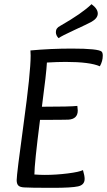

<svg xmlns="http://www.w3.org/2000/svg" viewBox="-20 -898 513 921"><path d="M459 -580Q411 -601 295 -601Q256 -601 205 -598Q203 -551 181 -386Q318 -386 351 -390Q353 -374 353 -368Q353 -327 308 -324Q284 -323 172 -323Q145 -112 145 -61Q173 -59 195 -59Q249 -59 304.5 -66Q360 -73 378 -82Q386 -55 386 -40Q386 -11 354.5 -4Q323 3 234 3Q122 3 96 1Q76 0 68 -8Q60 -16 60 -34Q60 -62 93.5 -306Q127 -550 127 -631Q127 -649 126 -656Q224 -665 324 -665Q453 -665 468 -650Q473 -644 473 -631Q473 -605 459 -580ZM420 -794Q398 -782 337 -754Q276 -726 261 -715Q248 -728 248 -744Q248 -764 269 -774Q374 -834 419 -878Q449 -856 449 -833Q449 -811 420 -794Z"/></svg>

Font: Overlock
Style: Italic
Weight: 400
Designer: Dario Muhafara
Foundry: Dario Manuel Muhafara
Version: Version 1.001